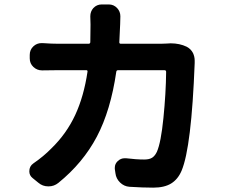

<svg xmlns="http://www.w3.org/2000/svg" viewBox="-20 -822 1040 873"><path d="M738.3 -624Q747.1 -625 755.9 -625Q796.9 -625 829.1 -609.4Q847.7 -599.6 857.4 -581.1Q865.2 -564.5 865.2 -546.9Q865.2 -543.9 865.2 -541Q865.2 -537.1 865.2 -535.2Q850.6 -152.3 805.7 -45.9Q789.1 -6.8 758.3 12.2Q727.5 31.2 676.8 31.2Q628.9 31.2 568.4 27.3Q543.9 25.4 525.9 7.8Q507.8 -9.8 504.9 -34.2L502 -53.7Q502 -56.6 502 -59.6Q502 -77.1 515.6 -89.8Q529.3 -102.5 546.9 -102.5Q549.8 -102.5 552.7 -102.5Q599.6 -96.7 635.7 -96.7Q659.2 -96.7 671.9 -105Q684.6 -113.3 693.4 -131.8Q711.9 -173.8 723.1 -285.6Q734.4 -397.5 735.4 -495.1Q735.4 -502.9 727.5 -502.9H517.6Q509.8 -502.9 508.8 -496.1Q483.4 -320.3 420.4 -200.7Q357.4 -81.1 245.1 9.8Q225.6 25.4 201.2 25.4Q200.2 25.4 199.2 25.4Q173.8 25.4 154.3 8.8L127.9 -12.7Q113.3 -24.4 113.3 -43Q113.3 -66.4 131.8 -79.1Q178.7 -111.3 213.9 -147.5Q282.2 -213.9 321.8 -298.8Q361.3 -383.8 377.9 -496.1Q378.9 -502.9 372.1 -502.9H247.1Q200.2 -502.9 172.9 -502Q171.9 -502 170.9 -502Q148.4 -502 131.8 -517.6Q115.2 -533.2 115.2 -556.6V-572.3Q115.2 -595.7 131.8 -611.3Q147.5 -626 168.9 -626Q170.9 -626 172.9 -626Q214.8 -623 247.1 -623H382.8Q389.6 -623 390.6 -629.9Q391.6 -679.7 391.6 -710L390.6 -748Q390.6 -769.5 404.3 -785.2Q419.9 -801.8 442.4 -801.8H474.6Q497.1 -801.8 512.7 -785.2Q527.3 -769.5 527.3 -748L526.4 -712.9Q524.4 -658.2 522.5 -629.9Q522.5 -623 529.3 -623H710Q723.6 -623 738.3 -624Z"/></svg>

Font: Gen Jyuu Gothic Bold
Style: Bold
Weight: 700
Designer: [Source Han Sans]
Ryoko NISHIZUKA  (kana & ideographs); Paul D. Hunt (Latin, Greek & Cyrillic); Wenlong ZHANG  (bopomofo
Version: Version 1.002.20150607